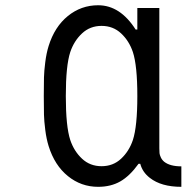

<svg xmlns="http://www.w3.org/2000/svg" viewBox="-20 -697 707 727"><path d="M504.6 -76.8Q471.4 -30.6 435.5 -10.1Q399.7 10.4 351.6 10.4Q287.1 10.4 237 -30.3Q186.8 -71 164.1 -143.9Q155.6 -171.2 151.4 -205.1Q147.1 -238.9 146.5 -262.7Q145.8 -286.5 145.8 -333.3Q145.8 -380.2 146.5 -404Q147.1 -427.7 151.4 -461.6Q155.6 -495.4 164.1 -522.8Q186.8 -595.7 237 -636.4Q287.1 -677.1 351.6 -677.1Q434.9 -677.1 493.5 -585.3H500V-666.7H583.3V-135.4Q583.3 -123 584 -116.9Q584.6 -110.7 588.9 -101.2Q593.1 -91.8 601.6 -84.6Q623.7 -67.1 666.7 -67.1V10.4Q590.5 10.4 547.5 -23.4Q519.5 -44.9 511.1 -76.8ZM246.1 -500Q229.2 -448.6 229.2 -333.3Q229.2 -218.1 246.1 -166.7Q260.4 -124.3 290.7 -96Q321 -67.7 364.6 -67.7Q408.2 -67.7 438.5 -96Q468.8 -124.3 483.1 -166.7Q500 -218.1 500 -333.3Q500 -448.6 483.1 -500Q468.8 -542.3 438.5 -570.6Q408.2 -599 364.6 -599Q321 -599 290.7 -570.6Q260.4 -542.3 246.1 -500Z"/></svg>

Font: Monoid
Style: Regular
Weight: 400
Width: 4
Monospace: yes
Designer: Andreas Larsen (@larsenwork)
Version: Version 0.61